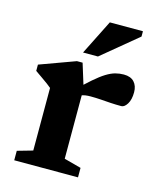

<svg xmlns="http://www.w3.org/2000/svg" viewBox="-109 -794 722 871"><g transform="rotate(15 252.5 -358.0)"><path d="M421 -504.5Q453.5 -504.5 470 -486.5Q486.5 -468.5 486.5 -438.5Q486.5 -404 473.8 -383.5Q461 -363 446.5 -363Q420 -363 396.2 -364.5Q372.5 -366 349.2 -367.8Q326 -369.5 300.5 -369.5Q287 -369.5 276 -367.8Q265 -366 254 -361.5Q243 -357 230 -348.5L215.5 -373Q257 -414.5 286.8 -440.2Q316.5 -466 339.2 -480Q362 -494 381.2 -499.2Q400.5 -504.5 421 -504.5ZM260.5 -396.5V-66L340.5 -44.5V0H41V-44.5L113 -65V-359Q106.5 -365 94.2 -374Q82 -383 66.2 -394Q50.5 -405 32.5 -417.5V-447L199.5 -508H226ZM216 -553 298 -716.5H453.5V-691.5L286 -553Z"/></g></svg>

Font: Newsreader 9pt SemiBold
Style: Regular
Weight: 600
Designer: Hugues Gentile
Foundry: Production Type
Version: Version 1.003